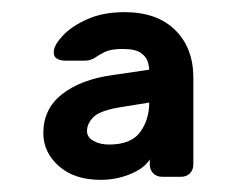

<svg xmlns="http://www.w3.org/2000/svg" viewBox="-20 -725 404 316"><path d="M145.6 -429Q102.4 -429 76.8 -451.7Q51.3 -474.4 51.3 -505.9Q51.3 -545.6 81.8 -569.7Q112.3 -593.9 164.3 -601.3L225.6 -610.3Q225.6 -614.6 223.3 -622.9Q221.1 -631.3 212 -637.8Q202.9 -644.4 181.9 -644.4Q162.6 -644.4 152.8 -639.6Q143 -634.8 136.1 -629.9Q129.1 -625.1 118.5 -625.1H88.4Q79.5 -625.1 73.6 -628.6Q67.6 -632.1 68.6 -641.2Q69.6 -651.8 83.9 -666.9Q98.3 -682.1 124 -693.5Q149.8 -705 184.8 -705Q238.5 -705 268.3 -675.6Q298.2 -646.1 298.2 -597.3V-454.5Q298.2 -445.4 292.6 -439.7Q286.9 -434 277.7 -434H247.2Q237.9 -434 232.2 -439.7Q226.5 -445.4 226.5 -454.5V-462.8Q218.1 -448.4 195 -438.7Q171.8 -429 145.6 -429ZM159.4 -487.1Q195.6 -487.1 210.6 -507.5Q225.6 -527.9 225.6 -556.2L182.1 -549.2Q145.6 -543.6 134.4 -532.9Q123.2 -522.2 123.2 -509.1Q123.2 -499 134 -493.1Q144.7 -487.1 159.4 -487.1Z"/></svg>

Font: Rubik Light
Style: Regular
Weight: 300
Designer: Hubert and Fischer
Foundry: Hubert and Fischer
Version: Version 2.300;gftools[0.9.30]